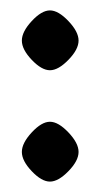

<svg xmlns="http://www.w3.org/2000/svg" viewBox="-20 -340 194 369"><path d="M76 -106Q92 -106 111.5 -85.5Q131 -65 131 -48Q131 -31 111.5 -11Q92 9 76 9Q60 9 41 -11Q22 -31 22 -48Q22 -65 41 -85.5Q60 -106 76 -106ZM76 -320Q92 -320 111.5 -299.5Q131 -279 131 -262Q131 -245 111.5 -225Q92 -205 76 -205Q60 -205 41 -225Q22 -245 22 -262Q22 -279 41 -299.5Q60 -320 76 -320Z"/></svg>

Font: Katibeh
Style: Regular
Weight: 400
Designer: Arabic design by Kourosh Beigpour, Latin design by Eduardo Tunni, engineering by Lasse Fister
Version: Version 1.000